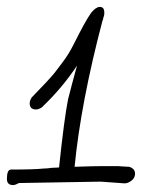

<svg xmlns="http://www.w3.org/2000/svg" viewBox="-70 -526 448 556"><path d="M-50 -8Q-50 -35 -38 -35Q29 -35 57 -38Q66 -38 80 -40L101 -41Q116 -183 127 -238Q137 -278 153 -336Q110 -271 51 -215Q42 -209 34 -209Q16 -209 16 -227Q16 -235 22 -244Q70 -293 88 -315Q94 -323 111.5 -346Q129 -369 143 -397Q178 -467 194 -489Q208 -506 219 -506Q232 -506 232 -490V-485L231 -480L228 -470H229L227 -467Q164 -228 146 -43Q204 -45 229 -45H271L285 -44L304 -43Q321 -38 321 -23Q321 -7 303 2Q297 5 291 5L222 0L-15 4Q-26 10 -32 10Q-50 10 -50 -8Z"/></svg>

Font: Bad Script
Style: Regular
Weight: 400
Italic angle: -10°
Designer: Roman Shchyukin (Gaslight Type Foundry), Cyreal (Charset Expansion)
Foundry: Gaslight
Version: Version 2.000